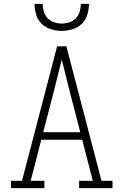

<svg xmlns="http://www.w3.org/2000/svg" viewBox="-20 -975 640 995"><path d="M37 0V-38H94L276 -735H324L506 -38H563V0H390V-38H461L406 -251H194L139 -38H210V0ZM396 -290 344 -490Q333 -534 322 -578Q311 -622 300 -666Q289 -622 278 -578Q267 -534 256 -490L204 -290ZM300 -815Q272 -815 244 -823.5Q216 -832 196 -851.5Q176 -871 167.5 -899Q159 -927 159 -955H201Q201 -935 207 -915Q213 -895 227 -880.5Q241 -866 260.5 -859.5Q280 -853 300 -853Q320 -853 339.5 -859.5Q359 -866 373 -880.5Q387 -895 393 -915Q399 -935 399 -955H441Q441 -927 432.5 -899Q424 -871 404 -851.5Q384 -832 356 -823.5Q328 -815 300 -815Z"/></svg>

Font: Iosevka Slab XLtEx
Style: Regular
Weight: 200
Width: 7
Monospace: yes
Designer: Belleve Invis
Foundry: Belleve Invis
Version: Version 11.1.0; ttfautohint (v1.8.3)